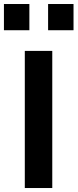

<svg xmlns="http://www.w3.org/2000/svg" viewBox="-55 -946 390 966"><path d="M69.8 0V-689.9H208V0ZM-35.2 -793.9V-925.8H92.8V-793.9ZM187 -793.9V-925.8H314.9V-793.9Z"/></svg>

Font: TitilliumText25L
Style: 999 wt
Weight: 900
Designer: Accademia di Belle Arti di Urbino and others
Foundry: Accademia di Belle Arti di Urbino and others.
Version: Version 25.000